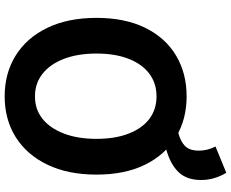

<svg xmlns="http://www.w3.org/2000/svg" viewBox="-102 -858 975 810"><g transform="rotate(90 385.0 -453.5)"><path d="M609.3 -667.3 538.5 -718Q576.7 -727.6 596.3 -746.9Q615.9 -766.1 615.9 -804.6Q615.9 -825.4 610.9 -844Q605.8 -862.6 598.6 -875.6L709.2 -921.1Q721.6 -902.3 730.8 -874.1Q739.9 -845.8 739.9 -814.4Q739.9 -754.8 706.8 -719.9Q673.6 -685 609.3 -667.3ZM387 13.8Q289.3 13.8 214.5 -32.8Q139.7 -79.4 97.8 -166.4Q55.9 -253.3 55.9 -373.6Q55.9 -494 97.8 -579.1Q139.7 -664.2 214.5 -709Q289.3 -753.8 387 -753.8Q484.7 -753.8 559 -708.6Q633.3 -663.4 675.2 -578.7Q717.1 -494 717.1 -373.6Q717.1 -253.3 675.2 -166.4Q633.3 -79.4 559 -32.8Q484.7 13.8 387 13.8ZM387 -114Q442.1 -114 482 -146Q521.8 -178 544 -236.3Q566.3 -294.5 566.3 -373.6Q566.3 -452.6 544 -509.5Q521.8 -566.4 482 -596.6Q442.1 -626.8 387 -626.8Q332 -626.8 291.6 -596.6Q251.1 -566.4 228.8 -509.5Q206.4 -452.6 206.4 -373.6Q206.4 -294.5 228.8 -236.3Q251.1 -178 291.6 -146Q332 -114 387 -114Z"/></g></svg>

Font: Noto Sans TC
Style: Regular
Weight: 100
Designer: Ryoko NISHIZUKA 西塚涼子 (kana, bopomofo & ideographs); Paul D. Hunt (Latin, Greek & Cyrillic); Sandoll Communications 산돌커뮤니
Foundry: Adobe
Version: Version 2.004;hotconv 1.0.118;makeotfexe 2.5.65603